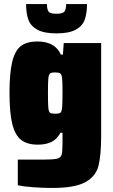

<svg xmlns="http://www.w3.org/2000/svg" viewBox="-20 -723 559 949"><path d="M68 193V66H188Q242 66 261 61.5Q280 57 284.5 42Q289 27 289 -18V-67H279Q261 -34 233.5 -21Q206 -8 167 -8Q115 -8 85 -31Q55 -54 41 -109Q27 -164 27 -264Q27 -365 41 -420Q55 -475 84.5 -496.5Q114 -518 165 -518Q252 -518 281 -453H291L295 -510H480V-55Q480 46 466.5 97.5Q453 149 401.5 177.5Q350 206 239 206Q193 206 145 202.5Q97 199 68 193ZM286 -185Q289 -201 289 -263Q289 -321 287 -336Q285 -355 278 -360Q271 -365 253 -365Q234 -365 227.5 -360Q221 -355 219 -336.5Q217 -318 217 -263Q217 -208 219 -189Q221 -170 227.5 -165.5Q234 -161 253 -161Q271 -161 277.5 -165Q284 -169 286 -185ZM109 -703H212Q212 -678 219.5 -666.5Q227 -655 259 -655Q291 -655 299 -666.5Q307 -678 307 -703H410Q410 -656 398.5 -625Q387 -594 354 -576Q321 -558 259 -558Q198 -558 165 -576Q132 -594 120.5 -625Q109 -656 109 -703Z"/></svg>

Font: Saira Semi Condensed Black
Style: Regular
Weight: 900
Width: 4
Designer: Hector Gatti with collaboration of the Omnibus-Type team
Foundry: Omnibus-Type
Version: Version 1.001; ttfautohint (v1.8)